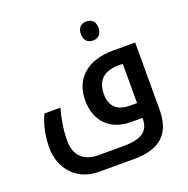

<svg xmlns="http://www.w3.org/2000/svg" viewBox="-165 -893 1262 1288"><g transform="rotate(-20 466.5 -248.5)"><path d="M588 -601C627 -601 651 -627 651 -669C651 -711 628 -737 588 -737C548 -737 525 -712 525 -669C525 -626 549 -601 588 -601ZM321 240H575C762 240 848 157 848 -15V-492H687C516 -492 400 -404 400 -241C400 -93 492 0 639 0H721V6C721 94 666 134 537 134H357C252 134 194 74 194 -28C194 -103 207 -184 228 -253H113C82 -187 65 -106 65 -27C65 128 168 240 321 240ZM721 -106H671C581 -106 532 -149 532 -238C532 -334 586 -386 689 -386H721Z"/></g></svg>

Font: Noto Kufi Arabic SemiBold
Style: Regular
Weight: 600
Designer: Monotype Design Team, David Williams, Khaled Hosny
Foundry: Google LLC
Version: Version 2.109